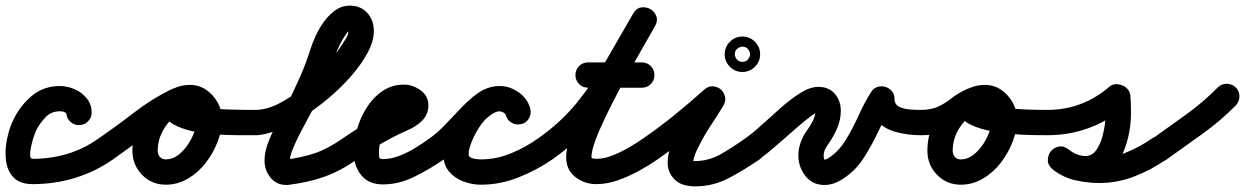

<svg xmlns="http://www.w3.org/2000/svg" viewBox="-48 -607 4429 683"><path d="M233 -162Q214 -162 201 -175Q188 -188 188 -207Q188 -208 188 -206Q188 -204 188 -203Q189 -201 187.5 -203Q186 -205 185 -206Q178 -211 167 -211Q135 -212 114 -190Q93 -168 80 -142Q78 -138 72.5 -122Q67 -106 63 -87.5Q59 -69 59 -55.5Q59 -42 69 -42Q132 -42 191 -59.5Q250 -77 302 -114Q302 -114 302 -114Q302 -114 302 -114Q317 -125 335.5 -121.5Q354 -118 365 -103Q376 -88 372.5 -69.5Q369 -51 354 -40Q291 4 218.5 26Q146 48 69 48Q22 48 -0.5 23.5Q-23 -1 -27 -38.5Q-31 -76 -22.5 -115Q-14 -154 0 -182Q25 -233 67 -267.5Q109 -302 169 -301Q195 -300 220 -288.5Q245 -277 261.5 -256Q278 -235 278 -207Q278 -188 265 -175Q252 -162 233 -162Z M291 -51Q280 -67 283.5 -85Q287 -103 302 -114Q366 -158 429.5 -207Q493 -256 563 -290Q563 -290 563 -290Q563 -290 563 -290Q579 -298 597 -292Q615 -286 623 -269Q631 -252 625 -234.5Q619 -217 602 -209Q536 -177 475 -129.5Q414 -82 354 -40Q338 -29 320 -32.5Q302 -36 291 -51ZM563 -290Q580 -298 597.5 -291.5Q615 -285 623 -268Q631 -251 624.5 -233.5Q618 -216 601 -209Q562 -191 537.5 -152.5Q513 -114 513 -71Q513 -58 520.5 -49Q528 -40 542 -40Q565 -40 584.5 -54.5Q604 -69 619.5 -91.5Q635 -114 643.5 -138.5Q652 -163 652 -183Q652 -192 645 -203.5Q638 -215 627 -215Q624 -215 618 -213.5Q612 -212 615 -215Q617 -216 619 -221Q621 -226 620 -223Q620 -223 620 -223Q620 -223 620 -223Q621 -225 621 -226Q621 -234 617 -241Q616 -241 616 -241Q628 -235 641 -231.5Q654 -228 668 -226Q715 -219 763.5 -217.5Q812 -216 859 -216Q859 -216 859 -216Q859 -216 859 -216Q878 -216 891 -203Q904 -190 904 -171Q904 -152 891 -139Q878 -126 859 -126Q842 -126 808.5 -126Q775 -126 734.5 -128Q694 -130 653.5 -137Q613 -144 582 -158Q551 -172 537 -195Q523 -218 536 -253Q536 -253 536 -253Q536 -253 536 -253Q546 -282 572.5 -293.5Q599 -305 627 -305Q660 -305 685.5 -287.5Q711 -270 726.5 -242Q742 -214 742 -183Q742 -144 726.5 -103.5Q711 -63 684 -28Q657 7 620.5 28.5Q584 50 542 50Q491 50 457 14.5Q423 -21 423 -71Q423 -117 440.5 -160Q458 -203 490 -237Q522 -271 563 -290Q563 -290 563 -290Q563 -290 563 -290Z M814 -171Q814 -190 827 -203Q840 -216 859 -216Q900 -216 944 -238.5Q988 -261 1030 -296Q1072 -331 1106.5 -369.5Q1141 -408 1162 -438Q1169 -448 1180.5 -466.5Q1192 -485 1192 -497Q1192 -502 1191.5 -501.5Q1191 -501 1194 -499Q1195 -498 1196.5 -497.5Q1198 -497 1196 -497Q1191 -497 1182.5 -485Q1174 -473 1165 -456Q1156 -439 1149.5 -423.5Q1143 -408 1141 -402Q1127 -356 1108.5 -312.5Q1090 -269 1069 -226Q1062 -212 1048 -186.5Q1034 -161 1019 -132Q1004 -103 993.5 -77Q983 -51 983 -36Q983 -30 982 -33Q981 -36 977 -38Q975 -38 972 -38.5Q969 -39 971 -39Q971 -39 968 -39Q965 -39 965 -39Q1025 -46 1072 -62Q1119 -78 1170 -114Q1185 -125 1203.5 -121.5Q1222 -118 1233 -103Q1244 -88 1240.5 -69.5Q1237 -51 1222 -40Q1162 2 1105 22Q1048 42 976 51Q976 51 974 51Q971 51 971 51Q935 51 914 24.5Q893 -2 893 -36Q893 -68 908 -105.5Q923 -143 943 -179Q963 -215 977 -243Q999 -288 1019.5 -334Q1040 -380 1055 -428Q1062 -451 1074.5 -478.5Q1087 -506 1105 -530.5Q1123 -555 1145.5 -571Q1168 -587 1196 -587Q1235 -587 1258.5 -561Q1282 -535 1282 -497Q1282 -462 1260.5 -421Q1239 -380 1202.5 -338Q1166 -296 1121 -258Q1076 -220 1028.5 -190.5Q981 -161 937 -143.5Q893 -126 859 -126Q840 -126 827 -139Q814 -152 814 -171Z M1222 -40Q1206 -29 1188 -32.5Q1170 -36 1159 -51Q1148 -67 1151.5 -85Q1155 -103 1170 -114Q1215 -145 1261 -172Q1307 -199 1356 -223Q1359 -224 1367 -229Q1375 -234 1382 -237.5Q1389 -241 1388 -239Q1387 -237 1386.5 -234Q1386 -231 1386 -232Q1386 -232 1386 -230.5Q1386 -229 1387 -226Q1389 -218 1392 -217Q1395 -216 1389 -216Q1367 -216 1350.5 -199.5Q1334 -183 1322.5 -158.5Q1311 -134 1305.5 -108.5Q1300 -83 1300 -66Q1300 -56 1301 -48.5Q1302 -41 1314 -41Q1342 -41 1372 -52.5Q1402 -64 1429.5 -81Q1457 -98 1479 -114Q1494 -125 1512.5 -121.5Q1531 -118 1542 -103Q1553 -88 1549.5 -69.5Q1546 -51 1531 -40Q1485 -8 1428.5 20.5Q1372 49 1314 49Q1263 49 1236.5 15.5Q1210 -18 1210 -66Q1210 -103 1221.5 -145Q1233 -187 1256 -223.5Q1279 -260 1312.5 -283Q1346 -306 1389 -306Q1420 -306 1448 -286Q1476 -266 1476 -232Q1476 -201 1454 -178Q1433 -157 1401.5 -143.5Q1370 -130 1344 -116Q1312 -99 1281.5 -80Q1251 -61 1222 -40Q1222 -40 1222 -40Q1222 -40 1222 -40Z M1531 -40Q1515 -29 1497 -32.5Q1479 -36 1468 -51Q1457 -67 1460.5 -85Q1464 -103 1479 -114Q1508 -134 1537 -165Q1566 -196 1596.5 -227.5Q1627 -259 1660 -280Q1693 -301 1729 -301Q1765 -301 1796.5 -279Q1828 -257 1838 -222Q1843 -204 1834.5 -187.5Q1826 -171 1808 -166Q1790 -161 1773.5 -169.5Q1757 -178 1752 -196Q1750 -203 1742.5 -207Q1735 -211 1729 -211Q1715 -211 1697 -197.5Q1679 -184 1660.5 -164Q1642 -144 1626 -125.5Q1610 -107 1600 -97Q1584 -82 1566.5 -67.5Q1549 -53 1531 -40Q1531 -40 1531 -40Q1531 -40 1531 -40ZM1838 -222Q1843 -204 1834.5 -187.5Q1826 -171 1808 -166Q1790 -161 1773.5 -169.5Q1757 -178 1752 -196Q1750 -203 1742.5 -207Q1735 -211 1729 -211Q1710 -211 1690.5 -194Q1671 -177 1655 -151.5Q1639 -126 1629 -100.5Q1619 -75 1619 -59Q1619 -50 1627.5 -46Q1636 -42 1646.5 -41Q1657 -40 1663 -40Q1717 -40 1769.5 -61.5Q1822 -83 1865 -114Q1880 -125 1898.5 -121.5Q1917 -118 1928 -103Q1939 -88 1935.5 -69.5Q1932 -51 1917 -40Q1862 -2 1796.5 24Q1731 50 1663 50Q1630 50 1599 38Q1568 26 1548.5 2Q1529 -22 1529 -59Q1529 -94 1545 -136Q1561 -178 1589.5 -215.5Q1618 -253 1654 -277Q1690 -301 1729 -301Q1765 -301 1796.5 -279Q1828 -257 1838 -222Q1838 -222 1838 -222Q1838 -222 1838 -222Z M1917 -40Q1901 -29 1883 -32.5Q1865 -36 1854 -51Q1843 -67 1846.5 -85Q1850 -103 1865 -114Q1946 -170 2004 -241.5Q2062 -313 2109 -393.5Q2156 -474 2204 -558Q2215 -578 2232.5 -580.5Q2250 -583 2265 -575Q2280 -567 2286.5 -550Q2293 -533 2282 -514Q2271 -494 2250.5 -458.5Q2230 -423 2204.5 -378Q2179 -333 2153 -284Q2127 -235 2105 -189Q2083 -143 2069.5 -106.5Q2056 -70 2056 -48Q2056 -44 2063 -43Q2070 -42 2073 -42Q2101 -42 2131 -54Q2161 -66 2189.5 -82.5Q2218 -99 2239 -114Q2254 -125 2272.5 -121.5Q2291 -118 2302 -103Q2313 -88 2309.5 -69.5Q2306 -51 2291 -40Q2261 -19 2224.5 1Q2188 21 2149.5 34.5Q2111 48 2073 48Q2031 48 1998.5 22.5Q1966 -3 1966 -48Q1966 -83 1985 -135.5Q2004 -188 2033.5 -248.5Q2063 -309 2096 -368.5Q2129 -428 2158 -478Q2187 -528 2204 -558Q2215 -578 2232.5 -580.5Q2250 -583 2265 -575Q2280 -567 2286.5 -550Q2293 -533 2282 -514Q2231 -423 2180 -337.5Q2129 -252 2066.5 -176.5Q2004 -101 1917 -40Q1917 -40 1917 -40Q1917 -40 1917 -40ZM2044 -295Q2025 -295 2012 -308Q1999 -321 1999 -340Q1999 -359 2012 -372Q2025 -385 2044 -385Q2092 -385 2139.5 -385Q2187 -385 2235 -385Q2235 -385 2235 -385Q2235 -385 2235 -385Q2254 -385 2267 -372Q2280 -359 2280 -340Q2280 -321 2267 -308Q2254 -295 2235 -295Q2187 -295 2139.5 -295Q2092 -295 2044 -295Q2044 -295 2044 -295Q2044 -295 2044 -295Z M2291 -40Q2275 -29 2257 -32.5Q2239 -36 2228 -51Q2217 -67 2220.5 -85Q2224 -103 2239 -114Q2296 -153 2351 -197.5Q2406 -242 2457 -288Q2471 -301 2487.5 -300Q2504 -299 2516 -289Q2527 -279 2531 -263.5Q2535 -248 2525 -231Q2504 -196 2481 -161.5Q2458 -127 2439 -89Q2433 -78 2428 -66.5Q2423 -55 2420 -43Q2419 -40 2418.5 -34Q2418 -28 2418 -28Q2416 -27 2411.5 -30.5Q2407 -34 2424 -34Q2474 -34 2518.5 -60Q2563 -86 2602 -114Q2602 -114 2602 -114Q2602 -114 2602 -114Q2617 -125 2635.5 -121.5Q2654 -118 2665 -103Q2676 -88 2672.5 -69.5Q2669 -51 2654 -40Q2602 -4 2545.5 26Q2489 56 2424 56Q2402 56 2381.5 49.5Q2361 43 2347 26Q2327 3 2327 -28Q2327 -59 2340.5 -93.5Q2354 -128 2374 -162Q2394 -196 2414.5 -226.5Q2435 -257 2449 -279Q2459 -295 2476 -293Q2493 -291 2507 -279Q2521 -268 2526 -251Q2531 -234 2517 -222Q2464 -174 2407 -127.5Q2350 -81 2291 -40Q2291 -40 2291 -40Q2291 -40 2291 -40ZM2589 -441Q2585 -440 2581 -438Q2567 -431 2566 -416Q2566 -415 2566 -414Q2566 -414 2566 -413Q2566 -412 2566 -410Q2567 -406 2569 -402Q2576 -388 2591 -387Q2592 -387 2593 -387Q2594 -387 2595 -387Q2610 -388 2617 -402Q2619 -406 2620 -410Q2620 -412 2620 -413Q2620 -414 2620 -414Q2620 -414 2620 -415Q2620 -416 2620 -418Q2619 -422 2617 -426Q2610 -440 2595 -441Q2594 -441 2593 -441Q2593 -441 2592 -441Q2591 -441 2589 -441ZM2530 -414Q2530 -440 2548.5 -458.5Q2567 -477 2593 -477Q2619 -477 2637.5 -458.5Q2656 -440 2656 -414Q2656 -388 2637.5 -369.5Q2619 -351 2593 -351Q2567 -351 2548.5 -369.5Q2530 -388 2530 -414Z M2590 -52Q2579 -67 2582.5 -85.5Q2586 -104 2602 -114Q2628 -132 2661 -162Q2694 -192 2729.5 -223.5Q2765 -255 2799.5 -276.5Q2834 -298 2863 -298Q2900 -298 2921.5 -273.5Q2943 -249 2943 -213Q2943 -180 2929 -148.5Q2915 -117 2896 -91Q2890 -83 2886 -73.5Q2882 -64 2882 -54Q2882 -49 2883 -44Q2884 -39 2885 -39Q2888 -39 2892 -41Q2896 -43 2898 -44Q2935 -67 2960.5 -109Q2986 -151 3007 -197.5Q3028 -244 3051 -280Q3060 -294 3074 -298Q3088 -302 3101 -298Q3115 -294 3124.5 -283Q3134 -272 3134 -256Q3134 -235 3151 -227Q3168 -219 3190 -217.5Q3212 -216 3226 -216Q3245 -216 3258 -203Q3271 -190 3271 -171Q3271 -152 3258 -139Q3245 -126 3226 -126Q3183 -126 3141 -137Q3099 -148 3071.5 -176Q3044 -204 3044 -256Q3044 -272 3060 -275.5Q3076 -279 3094 -274Q3112 -269 3124 -257.5Q3136 -246 3127 -232Q3099 -188 3075.5 -137.5Q3052 -87 3022 -41.5Q2992 4 2946 32Q2932 41 2916.5 46Q2901 51 2885 51Q2842 51 2817 19Q2792 -13 2792 -54Q2792 -78 2800.5 -101.5Q2809 -125 2824 -145Q2834 -158 2843.5 -177Q2853 -196 2853 -213Q2853 -218 2853.5 -215.5Q2854 -213 2858 -210Q2861 -208 2863 -208Q2856 -208 2837 -194Q2818 -180 2793 -158.5Q2768 -137 2741.5 -113.5Q2715 -90 2691 -70Q2667 -50 2652 -40Q2637 -29 2618.5 -32.5Q2600 -36 2590 -52Z M3226 -126Q3207 -126 3194 -139Q3181 -152 3181 -171Q3181 -190 3194 -203Q3207 -216 3226 -216Q3265 -216 3290 -228Q3315 -240 3337 -257.5Q3359 -275 3391 -290Q3391 -290 3391 -290Q3391 -290 3391 -290Q3407 -298 3425 -292Q3443 -286 3451 -269Q3459 -252 3453 -234.5Q3447 -217 3430 -209Q3400 -194 3380 -179.5Q3360 -165 3341 -153Q3322 -141 3296 -133.5Q3270 -126 3226 -126Q3226 -126 3226 -126Q3226 -126 3226 -126ZM3391 -290Q3408 -298 3425.5 -291.5Q3443 -285 3451 -268Q3459 -251 3452.5 -233.5Q3446 -216 3429 -209Q3390 -191 3365.5 -152.5Q3341 -114 3341 -71Q3341 -58 3348.5 -49Q3356 -40 3370 -40Q3393 -40 3412.5 -54.5Q3432 -69 3447.5 -91.5Q3463 -114 3471.5 -138.5Q3480 -163 3480 -183Q3480 -192 3473 -203.5Q3466 -215 3455 -215Q3452 -215 3446 -213.5Q3440 -212 3443 -215Q3445 -216 3447 -221Q3449 -226 3448 -223Q3448 -223 3448 -223Q3448 -223 3448 -223Q3449 -224 3449 -225.5Q3449 -227 3449 -229Q3449 -235 3447.5 -237Q3446 -239 3444 -244Q3444 -244 3445 -243Q3450 -240 3455.5 -238Q3461 -236 3467 -235Q3481 -231 3495 -228.5Q3509 -226 3524 -224Q3562 -219 3600.5 -217.5Q3639 -216 3677 -216Q3677 -216 3677 -216Q3677 -216 3677 -216Q3696 -216 3709 -203Q3722 -190 3722 -171Q3722 -152 3709 -139Q3696 -126 3677 -126Q3660 -126 3627.5 -126.5Q3595 -127 3555.5 -130Q3516 -133 3477.5 -140.5Q3439 -148 3409 -161.5Q3379 -175 3365.5 -197.5Q3352 -220 3364 -253Q3364 -253 3364 -253Q3364 -253 3364 -253Q3374 -282 3400.5 -293.5Q3427 -305 3455 -305Q3488 -305 3513.5 -287.5Q3539 -270 3554.5 -242Q3570 -214 3570 -183Q3570 -144 3554.5 -103.5Q3539 -63 3512 -28Q3485 7 3448.5 28.5Q3412 50 3370 50Q3319 50 3285 14.5Q3251 -21 3251 -71Q3251 -117 3268.5 -160Q3286 -203 3318 -237Q3350 -271 3391 -290Q3391 -290 3391 -290Q3391 -290 3391 -290Z M3677 -126Q3658 -126 3645 -139Q3632 -152 3632 -171Q3632 -190 3645 -203Q3658 -216 3677 -216Q3803 -216 3899 -299Q3908 -307 3920.5 -307.5Q3933 -308 3945 -303Q3956 -299 3964 -289Q3972 -279 3973 -267Q3974 -256 3974.5 -244.5Q3975 -233 3975 -222Q3975 -222 3975 -222Q3975 -222 3975 -222Q3977 -184 3969.5 -139.5Q3962 -95 3943 -54.5Q3924 -14 3892 12Q3860 38 3813 38Q3781 38 3751 26.5Q3721 15 3696 -5Q3679 -20 3679.5 -38Q3680 -56 3690 -69Q3701 -82 3718.5 -85.5Q3736 -89 3754 -75Q3776 -56 3805 -51Q3834 -46 3862 -46Q3913 -46 3960.5 -65.5Q4008 -85 4049 -114Q4064 -125 4082.5 -121.5Q4101 -118 4112 -103Q4123 -88 4119.5 -69.5Q4116 -51 4101 -40Q4048 -3 3987.5 20.5Q3927 44 3862 44Q3818 44 3774.5 33.5Q3731 23 3696 -5Q3679 -20 3679.5 -38Q3680 -56 3690 -69Q3701 -82 3718.5 -85.5Q3736 -89 3754 -75Q3766 -65 3781.5 -58.5Q3797 -52 3813 -52Q3836 -52 3850.5 -71.5Q3865 -91 3873 -119.5Q3881 -148 3883.5 -175Q3886 -202 3885 -218Q3885 -218 3885 -218Q3885 -218 3885 -218Q3885 -229 3884.5 -240Q3884 -251 3883 -262Q3882 -275 3897.5 -274.5Q3913 -274 3929 -267Q3946 -260 3956.5 -249.5Q3967 -239 3957 -230Q3836 -126 3677 -126Q3677 -126 3677 -126Q3677 -126 3677 -126Z M4038 -50Q4028 -65 4031 -83.5Q4034 -102 4049 -112Q4109 -155 4170.5 -199Q4232 -243 4284 -296Q4284 -296 4284 -296Q4284 -296 4284 -296Q4297 -309 4315.5 -309Q4334 -309 4348 -296Q4361 -283 4361 -264.5Q4361 -246 4348 -232Q4294 -177 4229 -130.5Q4164 -84 4101 -39Q4086 -28 4067.5 -31Q4049 -34 4038 -50Z"/></svg>

Font: FRB American Cursive Black
Style: Bold Italic
Weight: 900
Italic angle: -25°
Version: Version 2.0;Modular Font Editor K font №1